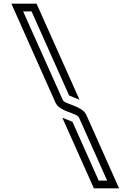

<svg xmlns="http://www.w3.org/2000/svg" viewBox="-20 -895 707 1040"><path d="M41.7 -875 281.2 -337.5C306.4 -287.2 394 -286 408.3 -257.3L560.4 83.3H514.6L372.9 -234.4C362.8 -240.5 323.1 -254.6 317.7 -257.3L488.5 125H625L446.9 -274C424.6 -322.2 325.5 -331.3 319.8 -354.2L105.2 -833.3H151L354.2 -378.1C360.4 -375 402 -358 410.4 -355.2L178.1 -875Z"/></svg>

Font: Sportrop
Style: Regular
Weight: 500
Version: Version 0.9